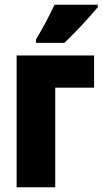

<svg xmlns="http://www.w3.org/2000/svg" viewBox="-20 -786 431 806"><path d="M375 -553.2V-418H211.9V0H49.8V-553.2ZM390.6 -766.1V-755.9Q377 -739.3 353.3 -712.9Q329.6 -686.5 302.2 -658Q274.9 -629.4 250 -606H130.9V-620.1Q154.8 -659.7 174.1 -696.5Q193.4 -733.4 209 -766.1Z"/></svg>

Font: Open Sans Condensed ExtraBold
Style: Regular
Weight: 800
Width: 3
Designer: Monotype Design Team
Foundry: Monotype Imaging Inc.
Version: Version 3.000; ttfautohint (v1.8.4)